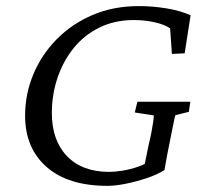

<svg xmlns="http://www.w3.org/2000/svg" viewBox="-20 -602 671 631"><path d="M333 8.8Q204.1 8.8 133.3 -53.2Q62.5 -115.2 62.5 -221.7Q62.5 -293 89.4 -357.4Q116.2 -421.9 166 -472.7Q215.8 -523.4 284.2 -552.7Q352.5 -582 436.5 -582Q480.5 -582 525.9 -574.7Q571.3 -567.4 606.4 -551.8L586.9 -426.8L544.9 -424.8L539.1 -508.8Q520.5 -521.5 488.3 -528.8Q456.1 -536.1 419.9 -536.1Q356.4 -536.1 306.2 -511.2Q255.9 -486.3 221.2 -442.9Q186.5 -399.4 168.5 -344.7Q150.4 -290 150.4 -230.5Q150.4 -140.6 200.2 -88.9Q250 -37.1 338.9 -37.1Q356.4 -37.1 381.8 -41Q407.2 -44.9 434.1 -54.2Q460.9 -63.5 481.4 -79.1L447.3 -22.5L468.8 -127Q474.6 -150.4 478 -168.9Q481.4 -187.5 483.4 -201.2Q485.4 -214.8 485.4 -222.7L422.9 -232.4L431.6 -267.6H605.5L600.6 -234.4L556.6 -223.6Q554.7 -219.7 551.3 -202.1Q547.9 -184.6 542 -156.2Q534.2 -117.2 529.3 -92.3Q524.4 -67.4 520.5 -43Q495.1 -27.3 460.9 -16.1Q426.8 -4.9 392.6 2Q358.4 8.8 333 8.8Z"/></svg>

Font: Crimson Pro ExtraLight Light
Style: Italic
Weight: 300
Italic angle: -12°
Version: Version 1.002